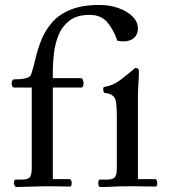

<svg xmlns="http://www.w3.org/2000/svg" viewBox="-20 -752 683 774"><path d="M306 -437Q311 -437 314 -430Q317 -423 317 -416Q317 -411 315 -405Q313 -399 308 -399H193V-30H262Q269 -25 269 -14Q269 -9 267.5 -4.5Q266 0 263 0Q250 0 229.5 -0.5Q209 -1 189 -1Q169 -1 156 -1L47 2Q42 2 39 -3.5Q36 -9 36 -14Q36 -18 37.5 -23Q39 -28 42 -28H67Q93 -28 100.5 -38Q108 -48 108 -74V-399H38Q27 -399 27 -416Q27 -422 29.5 -427Q32 -432 36 -432Q47 -432 62 -433Q77 -434 90 -438.5Q103 -443 106 -453Q115 -481 123.5 -517.5Q132 -554 147 -591.5Q162 -629 189.5 -661Q217 -693 263.5 -712.5Q310 -732 381 -732Q422 -732 457.5 -719.5Q493 -707 514.5 -685.5Q536 -664 536 -636Q536 -613 520 -599Q504 -585 477 -585Q467 -585 453 -588Q437 -634 412 -663Q387 -692 341 -692Q289 -692 259 -668Q229 -644 215 -608Q201 -572 197 -533.5Q193 -495 193 -466V-437ZM540 -466Q540 -442 538 -416Q536 -390 536 -355V-30H606Q610 -30 612 -24Q614 -18 614 -13Q614 -9 612.5 -4.5Q611 0 608 0Q581 0 564.5 -0.5Q548 -1 534 -1Q520 -1 499 -1Q456 -1 434 0.5Q412 2 383 2Q380 2 378 -3.5Q376 -9 376 -13Q376 -18 377.5 -23Q379 -28 381 -28H410Q436 -28 443.5 -38Q451 -48 451 -74V-281Q451 -316 448.5 -335.5Q446 -355 438 -363Q432 -369 423 -373Q414 -377 403 -377Q400 -377 398 -382Q396 -387 396 -392Q396 -401 401 -402Q434 -406 465 -429.5Q496 -453 525 -478Q540 -478 540 -466Z"/></svg>

Font: Sedan
Style: Regular
Weight: 400
Designer: Sebastian Salazar
Foundry: Sebastian Salazar
Version: Version 1.100; ttfautohint (v1.8.4.7-5d5b)